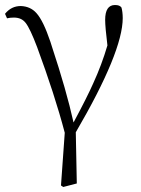

<svg xmlns="http://www.w3.org/2000/svg" viewBox="-20 -541 562 765"><path d="M286 190 282 -14C407 -228 469 -380 469 -469C469 -486 467 -500 464 -511C459 -518 451 -521 438 -521C412 -521 399 -501 399 -462C399 -443 402 -409 408 -360C393 -309 374 -258 351 -208C336 -174 310 -122 273 -53C254 -139 225 -240 187 -355C184 -364 182 -370 181 -374C162 -430 144 -468 125 -489C109 -507 88 -516 63 -517C38 -517 17 -507 0 -486L8 -468C16 -470 25 -471 35 -471C56 -471 71 -464 82 -450C94 -435 109 -403 128 -353C174 -228 211 -115 238 -12L223 198L232 204Z"/></svg>

Font: AllPunType ExtraLight
Style: Regular
Weight: 280
Version: 1.0